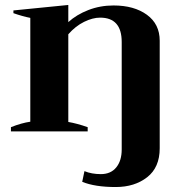

<svg xmlns="http://www.w3.org/2000/svg" viewBox="-20 -529 746 773"><path d="M311 203 320 160Q349 172 386 172Q426 172 448 145Q470 118 470 73V-360Q470 -458 383 -458Q353 -458 318.5 -441Q284 -424 255 -391V-38Q290 -32 333 -17V0H24V-17Q67 -34 102 -39V-457Q71 -463 34 -476V-487L255 -509V-440Q288 -470 335.5 -488.5Q383 -507 437 -507Q520 -507 571.5 -469.5Q623 -432 623 -365V68Q623 145 572.5 184.5Q522 224 446 224Q362 224 311 203Z"/></svg>

Font: Trirong Bold
Style: Regular
Weight: 700
Designer: Katatrad Team
Foundry: CadsonDemak
Version: Version 1.000